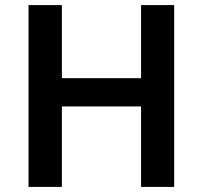

<svg xmlns="http://www.w3.org/2000/svg" viewBox="-20 -734 797 754"><path d="M664 0V-714H534V-427H223V-714H92V0H223V-316H534V0Z"/></svg>

Font: Noto Sans Thaana SemiBold
Style: Regular
Weight: 600
Designer: David Williams
Foundry: Google Inc.
Version: Version 3.001